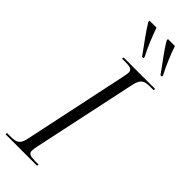

<svg xmlns="http://www.w3.org/2000/svg" viewBox="-327 -969 995 995"><g transform="rotate(45 170.5 -472.0)"><path d="M196 -784H206V-793C180 -842 156 -904 142 -944H91V-935C121 -884 160 -836 196 -784ZM331 -784H341V-793C315 -842 290 -904 277 -944H226V-935C255 -884 295 -836 331 -784ZM-21 0H210L212 -10H188C155 -10 136 -14 136 -35C136 -43 138 -58 141 -72L263 -645C274 -697 294 -704 334 -704H360L362 -714H131L129 -704H154C188 -704 205 -699 205 -678C205 -671 203 -660 200 -644L77 -63C67 -16 47 -10 7 -10H-19Z"/></g></svg>

Font: Noto Serif Display Condensed Light
Style: Italic
Weight: 300
Width: 3
Italic angle: -12°
Designer: Monotype Design Team
Foundry: Monotype Imaging Inc.
Version: Version 2.009